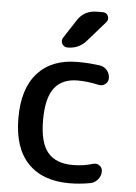

<svg xmlns="http://www.w3.org/2000/svg" viewBox="-54 -802 603 853"><g transform="rotate(5 247.0 -375.0)"><path d="M287 10Q167 10 102 -58.5Q37 -127 37 -260Q37 -391 100 -460.5Q163 -530 277 -530Q330 -530 378 -523Q397 -520 409.5 -505Q422 -490 422 -470Q422 -453 408.5 -443Q395 -433 378 -437Q329 -448 285 -448Q216 -448 181.5 -403Q147 -358 147 -260Q147 -160 183.5 -116Q220 -72 295 -72Q342 -72 385 -85Q401 -90 414 -80.5Q427 -71 427 -55Q427 -35 414 -19Q401 -3 382 1Q334 10 287 10ZM370 -760Q387 -760 393.5 -745Q400 -730 389 -717L310 -627Q278 -590 227 -590Q211 -590 203 -604Q195 -618 204 -632L256 -712Q286 -760 344 -760Z"/></g></svg>

Font: Rounded Mplus 1c Medium
Style: Regular
Weight: 500
Version: Version 1.059.20150529